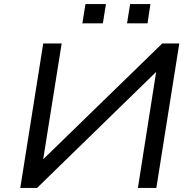

<svg xmlns="http://www.w3.org/2000/svg" viewBox="-20 -917 940 937"><path d="M79 0 191 -705H281L191 -141V-140L772 -705H855L743 0H653L742 -566L161 0ZM600 -803 615 -897H714L700 -803ZM382 -803 397 -897H497L482 -803Z"/></svg>

Font: Nunito Sans 7pt SemiExpanded
Style: Italic
Weight: 400
Width: 6
Italic angle: -9°
Designer: Vernon Adams
Foundry: Vernon Adams
Version: Version 3.101;gftools[0.9.27]